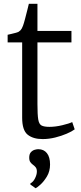

<svg xmlns="http://www.w3.org/2000/svg" viewBox="-20 -717 422 1005"><path d="M203 11Q153.5 11 124.8 -12Q96 -35 96 -101V-495H20V-535Q29 -537 41 -539.8Q53 -542.5 63.5 -545.5Q74 -548.5 78 -551Q83.5 -554.5 87.2 -558.5Q91 -562.5 94.2 -568.2Q97.5 -574 100.5 -582.5Q105 -594.5 111.2 -618.5Q117.5 -642.5 123.2 -665.2Q129 -688 131 -697H176V-555H354V-495H176V-172Q176 -116.5 180.2 -91.5Q184.5 -66.5 198 -59.8Q211.5 -53 239 -53Q270 -53 305.8 -61.5Q341.5 -70 358 -78L371 -40Q356.5 -29 329.2 -17.2Q302 -5.5 268.8 2.8Q235.5 11 203 11ZM242 144Q242 179.5 225.5 206.8Q209 234 190.8 250Q172.5 266 167 268H166L139 249V243Q154 235.5 163.5 216Q173 196.5 173 181Q173 166 166.2 158Q159.5 150 152 145Q144.5 139.5 138.8 131.5Q133 123.5 133 108Q133 89.5 141.5 80Q150 70.5 161 67.2Q172 64 179 64H181Q209 64 225.5 84.5Q242 105 242 144Z"/></svg>

Font: Merriweather Light
Style: Regular
Weight: 300
Version: Version 2.100